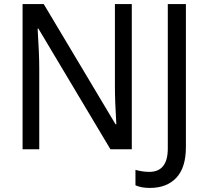

<svg xmlns="http://www.w3.org/2000/svg" viewBox="-20 -734 1019 944"><path d="M523 0 169 -593H165Q173 -468 173 -399V0H91V-714H195L548 -123H552Q545 -235 545 -311V-714H628V0ZM646 177V101Q679 111 714 111Q805 111 805 -4V-714H894V-11Q894 90 847 140Q800 190 717 190Q674 190 646 177Z"/></svg>

Font: Noto Sans Display
Style: Regular
Weight: 400
Designer: Monotype Design team
Foundry: Monotype Imaging Inc.
Version: Version 1.000